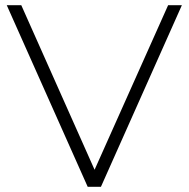

<svg xmlns="http://www.w3.org/2000/svg" viewBox="-20 -720 727 740"><path d="M318 0 6 -700H62L360 -31H329L628 -700H681L369 0Z"/></svg>

Font: Montserrat Thin Light
Style: Regular
Weight: 300
Version: Version 9.000